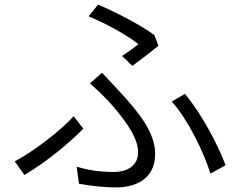

<svg xmlns="http://www.w3.org/2000/svg" viewBox="-20 -788 1040 834"><path d="M510 -545 555 -502C591 -528 644 -569 668 -589L651 -635C593 -679 481 -736 406 -768L365 -717C442 -685 537 -633 581 -596C566 -584 537 -562 510 -545ZM313 -64 323 10C367 18 421 26 487 26C553 26 654 0 654 -120C654 -210 586 -298 495 -395C472 -420 447 -447 423 -472L371 -426C398 -402 427 -374 449 -351C507 -287 580 -197 580 -128C580 -60 521 -41 476 -41C411 -41 363 -49 313 -64ZM894 -34 960 -70C928 -157 853 -299 783 -380L726 -347C795 -271 865 -128 894 -34ZM342 -229 300 -283C244 -221 126 -130 44 -87L86 -28C182 -84 283 -169 342 -229Z"/></svg>

Font: Noto Sans CJK HK DemiLight
Style: Regular
Weight: 350
Designer: Ryoko NISHIZUKA 西塚涼子 (kana, bopomofo & ideographs); Paul D. Hunt (Latin, Greek & Cyrillic); Sandoll Communications 산돌커뮤니
Foundry: Adobe
Version: Version 2.004;hotconv 1.0.118;makeotfexe 2.5.65603